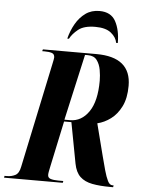

<svg xmlns="http://www.w3.org/2000/svg" viewBox="-101 -997 772 1045"><g transform="rotate(5 285.0 -474.5)"><path d="M-39 0 -37 -10H-24Q1 -10 21.5 -20.5Q42 -31 49 -68L169 -637Q176 -669 176 -675Q176 -694 161 -699Q146 -704 121 -704H108L111 -714H403Q593 -714 593 -557Q593 -489 570.5 -444Q548 -399 513.5 -373.5Q479 -348 441 -339L485 -167Q496 -124 506 -88Q516 -52 526.5 -31Q537 -10 552 -10H559L557 0H542Q484 0 442.5 -8Q401 -16 376 -39.5Q351 -63 342 -110L300 -333H260L207 -84Q203 -65 201 -54.5Q199 -44 199 -36Q199 -20 215 -15Q231 -10 256 -10H284L282 0ZM291 -343Q354 -343 394 -401Q434 -459 434 -571Q434 -599 428.5 -630Q423 -661 407 -682.5Q391 -704 358 -704H342L261 -343ZM238 -784Q249 -828 270.5 -865.5Q292 -903 324 -926Q356 -949 400 -949Q463 -949 488.5 -902Q514 -855 514 -784H505Q500 -814 471 -837.5Q442 -861 385 -861Q323 -861 292 -836Q261 -811 247 -784Z"/></g></svg>

Font: Noto Serif Display ExtraCondensed ExtraBold
Style: Italic
Weight: 800
Width: 2
Italic angle: -12°
Designer: Monotype Design Team
Foundry: Monotype Imaging Inc.
Version: Version 2.009